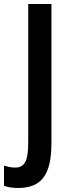

<svg xmlns="http://www.w3.org/2000/svg" viewBox="-74 -734 343 959"><path d="M18 205Q-1 205 -19 202.5Q-37 200 -54 194V93Q-42 97 -28 100Q-14 103 2 103Q37 103 52 75.5Q67 48 67 -22V-714H183V-20Q183 64 164 113.5Q145 163 108 184Q71 205 18 205Z"/></svg>

Font: Noto Sans Thai Looped ExtraCondensed SemiBold
Style: Regular
Weight: 600
Width: 2
Designer: Sasikarn Vongin, Ben Mitchell
Foundry: The Fontpad Ltd
Version: Version 1.001; ttfautohint (v1.8.4.7-5d5b)